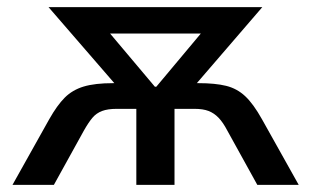

<svg xmlns="http://www.w3.org/2000/svg" viewBox="-20 -518 871 538"><path d="M15 0 118 -184Q140 -223 161.5 -244.5Q183 -266 214.5 -275.5Q246 -285 297 -285H345L322 -260L116 -498H715L510 -260L487 -285H536Q583 -285 613.5 -277.5Q644 -270 667 -248.5Q690 -227 714 -184L817 0H701L617 -152Q605 -175 592.5 -188Q580 -201 564.5 -207Q549 -213 525 -213H469V0H362V-213H307Q282 -213 266 -207Q250 -201 239 -188Q228 -175 215 -152L131 0ZM414 -275H418L572 -459L578 -424H252L259 -459Z"/></svg>

Font: Nunito Sans 7pt SemiCondensed SemiBold
Style: Regular
Weight: 600
Width: 4
Designer: Vernon Adams
Foundry: Vernon Adams
Version: Version 3.101;gftools[0.9.27]